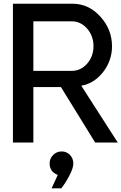

<svg xmlns="http://www.w3.org/2000/svg" viewBox="-20 -770 656 1037"><path d="M616.2 0H494.1L309.1 -299.8H160.2V0H49.8V-750H371.1Q459 -750 522 -680.4Q585 -610.8 585 -520Q585 -443.8 537.6 -381.8Q490.2 -319.8 418.9 -307.1ZM367.2 -387.2Q416 -387.2 450.4 -426Q484.9 -464.8 484.9 -521Q484.9 -576.2 450.4 -615.5Q416 -654.8 367.2 -654.8H160.2V-387.2ZM292 174.8Q248 157.7 248 112.8Q248 85.9 267.1 66.9Q286.1 47.9 313 47.9Q339.8 47.9 357.9 66.9Q376 85.9 376 112.8Q376 138.7 354 179.9Q332 221.2 311 247.1H258.8Z"/></svg>

Font: Oakes Grotesk
Style: Medium
Weight: 500
Designer: Samuel Oakes
Foundry: Samuel Oakes
Version: Version 1.0 | wf-rip DC20170320